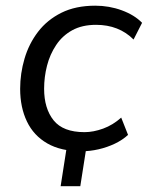

<svg xmlns="http://www.w3.org/2000/svg" viewBox="-20 -515 513 665"><path d="M190 130 216.3 -38.6H284.5L258.1 130ZM263.2 8.9Q191 8.9 143.8 -18.3Q96.5 -45.5 73.2 -94.4Q49.8 -143.3 49.8 -207.2Q49.8 -260.6 65 -312.1Q80.2 -363.6 111.8 -404.9Q143.4 -446.2 192.7 -470.8Q242 -495.3 309.9 -495.3Q358.3 -495.3 402 -479.2Q445.7 -463.1 472.1 -436L442.6 -378.1Q417.5 -403.4 384.9 -416.2Q352.3 -429 312.6 -429Q264.3 -429 230 -410.1Q195.8 -391.2 174.4 -358.9Q152.9 -326.7 142.9 -287.6Q132.8 -248.5 132.8 -207.6Q132.8 -139.5 165.5 -98.4Q198.3 -57.3 272.7 -57.3Q303.4 -57.3 337.3 -69.6Q371.2 -82 399.8 -107.7L423.5 -47.8Q404.5 -30.2 377.8 -17.4Q351.1 -4.7 321.4 2.1Q291.7 8.9 263.2 8.9Z"/></svg>

Font: Nunito Sans 12pt ExtraLight
Style: Italic
Weight: 200
Italic angle: -9°
Designer: Vernon Adams
Foundry: Vernon Adams
Version: Version 3.101;gftools[0.9.27]